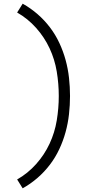

<svg xmlns="http://www.w3.org/2000/svg" viewBox="-20 -861 540 1042"><path d="M103 161 73 113Q131 80 176 29.5Q221 -21 249 -81Q277 -141 288 -207.5Q299 -274 299 -340Q299 -406 288 -472.5Q277 -539 249 -599Q221 -659 176 -709.5Q131 -760 73 -793L103 -841Q146 -817 183.5 -784.5Q221 -752 251 -712.5Q281 -673 302 -628Q323 -583 336 -535.5Q349 -488 354.5 -438.5Q360 -389 360 -340Q360 -291 354.5 -241.5Q349 -192 336 -144.5Q323 -97 302 -52Q281 -7 251 32.5Q221 72 183.5 104.5Q146 137 103 161Z"/></svg>

Font: Iosevka SS04 Light
Style: Regular
Weight: 300
Monospace: yes
Designer: Belleve Invis
Foundry: Belleve Invis
Version: Version 19.0.0; ttfautohint (v1.8.4)